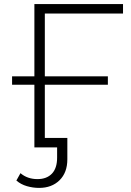

<svg xmlns="http://www.w3.org/2000/svg" viewBox="-20 -720 641 938"><path d="M148 0V-306H39V-347H148V-700H581V-654H199V-347H507V-306H199V-46H309V58Q309 123 271 160.5Q233 198 171 198Q141 198 111.5 189.5Q82 181 60 162L80 126Q114 155 163 155Q208 155 233.5 128.5Q259 102 259 50V0Z"/></svg>

Font: Montserrat Light
Style: Regular
Weight: 300
Designer: Julieta Ulanovsky
Foundry: Julieta Ulanovsky
Version: Version 9.000; ttfautohint (v1.8.4.7-5d5b)